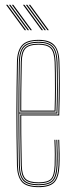

<svg xmlns="http://www.w3.org/2000/svg" viewBox="-20 -770 310 795"><path d="M140.2 5Q88.8 5 70 -17.4Q51.2 -39.8 50.2 -85Q49 -151 48.4 -205.6Q47.8 -260.2 47.9 -309.5Q48 -358.8 48.6 -408.4Q49.2 -458 50.2 -514Q51.2 -559.5 70.5 -582.2Q89.8 -605 140.2 -605Q184.2 -605 204.2 -584Q224.2 -563 226 -515.8Q226.8 -498.5 227.1 -475.2Q227.5 -452 227.6 -423.6Q227.8 -395.2 227.1 -362.1Q226.5 -329 225.2 -292H68Q68 -249.2 68.2 -216.1Q68.5 -183 69.1 -152Q69.8 -121 70.2 -85.2Q71 -45.8 85.4 -30.4Q99.8 -15 140.2 -15Q177 -15 190.8 -28.9Q204.5 -42.8 206.2 -85.8Q207 -103.2 206.9 -131Q206.8 -158.8 205.2 -191H209.2Q210.8 -160 210.9 -131.6Q211 -103.2 210.2 -85.8Q208.5 -40.8 193.2 -25.9Q178 -11 140.2 -11Q98 -11 82.5 -27.4Q67 -43.8 66.2 -85.2Q65.8 -117.8 65.1 -149.5Q64.5 -181.2 64.2 -216.9Q64 -252.5 64 -296H221.5Q222.8 -336 223.2 -369.4Q223.8 -402.8 223.8 -429.9Q223.8 -457 223.2 -478.4Q222.8 -499.8 222 -515.8Q220.2 -565.5 199.2 -583.2Q178.2 -601 140.2 -601Q91.5 -601 73.4 -579.5Q55.2 -558 54.2 -514Q53.2 -458.8 52.6 -407.4Q52 -356 52 -304.9Q52 -253.8 52.5 -199.8Q53 -145.8 54.2 -85Q55.2 -40 73.5 -19.5Q91.8 1 140.2 1Q183 1 201.5 -17.1Q220 -35.2 222.2 -85.2Q222.8 -96.5 222.9 -113.2Q223 -130 222.6 -150.1Q222.2 -170.2 221.2 -191H225.2Q226.5 -162.2 226.9 -133.9Q227.2 -105.5 226.2 -85Q224 -34.8 205 -14.9Q186 5 140.2 5ZM140.2 -3Q93.2 -3 76.2 -22.2Q59.2 -41.5 58.2 -85Q57.2 -144.8 56.6 -198.5Q56 -252.2 56 -303.4Q56 -354.5 56.6 -406.4Q57.2 -458.2 58.2 -514Q59.2 -557.8 76.8 -577.4Q94.2 -597 140.2 -597Q181.2 -597 198.9 -578.1Q216.5 -559.2 218.2 -512.8Q218.8 -499.8 219.2 -469.6Q219.8 -439.5 219.6 -396.1Q219.5 -352.8 217.5 -300H60Q60 -233.5 60.6 -184Q61.2 -134.5 62.2 -85.2Q63 -41.5 80.1 -24.2Q97.2 -7 140.2 -7Q180.5 -7 196.4 -23.2Q212.2 -39.5 214.2 -85.5Q215 -102.8 214.9 -130.9Q214.8 -159 213.2 -191H217.2Q218.5 -165.8 218.9 -136.2Q219.2 -106.8 218.2 -85.5Q216.2 -37.2 199.1 -20.1Q182 -3 140.2 -3ZM60 -304H213.8Q215.5 -350.5 215.8 -392.8Q216 -435 215.5 -466.6Q215 -498.2 214.2 -512.8Q212.5 -558.2 195.8 -575.6Q179 -593 140.2 -593Q96.5 -593 79.8 -574.6Q63 -556.2 62.2 -513.8Q61.2 -465.5 60.6 -417.1Q60 -368.8 60 -304ZM64 -308Q64 -350.5 64.2 -383.1Q64.5 -415.8 65.1 -446.4Q65.8 -477 66.2 -513.8Q67 -555 82.9 -572Q98.8 -589 140.2 -589Q175.2 -589 191.9 -573.5Q208.5 -558 210.2 -513Q210.8 -500 211.2 -470.9Q211.8 -441.8 211.6 -400.1Q211.5 -358.5 209.8 -308ZM68 -312H206Q207.5 -357.8 207.6 -398.5Q207.8 -439.2 207.2 -469.2Q206.8 -499.2 206.2 -513Q204.5 -555.5 189.4 -570.2Q174.2 -585 140.2 -585Q100 -585 85.5 -568.9Q71 -552.8 70.2 -513.8Q69.8 -478.5 69.1 -448.2Q68.5 -418 68.2 -385.9Q68 -353.8 68 -312ZM106.2 -645 29.2 -750H35.2L112.2 -645ZM82.2 -645 5.2 -750H11.2L88.2 -645ZM94.2 -645 17.2 -750H23.2L100.2 -645ZM176.2 -645 99.2 -750H105.2L182.2 -645ZM152.2 -645 75.2 -750H81.2L158.2 -645ZM164.2 -645 87.2 -750H93.2L170.2 -645Z"/></svg>

Font: Big Shoulders Inline Display Thin Thin
Style: Regular
Weight: 250
Version: Version 2.002